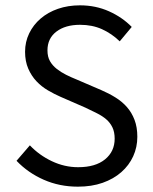

<svg xmlns="http://www.w3.org/2000/svg" viewBox="-20 -688 574 720"><path d="M92 -143Q127 -106 174.5 -83.5Q222 -61 273 -61Q338 -61 374 -90.5Q410 -120 410 -168Q410 -193 401.5 -210.5Q393 -228 378.5 -240.5Q364 -253 344 -263Q324 -273 301 -284L207 -325Q184 -335 160 -349Q136 -363 117 -383Q98 -403 86 -430.5Q74 -458 74 -494Q74 -531 89.5 -563Q105 -595 132.5 -618.5Q160 -642 197.5 -655Q235 -668 280 -668Q339 -668 389 -645.5Q439 -623 474 -587L429 -533Q399 -562 362.5 -578.5Q326 -595 280 -595Q225 -595 191.5 -569.5Q158 -544 158 -499Q158 -475 167.5 -458.5Q177 -442 193 -429.5Q209 -417 228 -407.5Q247 -398 267 -390L360 -350Q388 -338 413 -322.5Q438 -307 456 -286.5Q474 -266 484.5 -238.5Q495 -211 495 -175Q495 -136 479.5 -102Q464 -68 435 -42.5Q406 -17 365 -2.5Q324 12 272 12Q203 12 144 -14Q85 -40 42 -85Z"/></svg>

Font: Myanmar Sanpya
Style: Regular
Weight: 400
Designer: Danh Hong
Foundry: Google Inc.
Version: Version 2.00 November 22, 2015